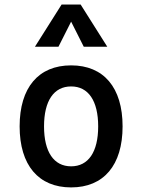

<svg xmlns="http://www.w3.org/2000/svg" viewBox="-20 -815 626 845"><path d="M293 9.8C436.5 9.8 519.5 -87.9 519.5 -258.8C519.5 -429.7 436.5 -527.3 293 -527.3C149.4 -527.3 66.4 -429.7 66.4 -258.8C66.4 -87.9 149.4 9.8 293 9.8ZM293 -83C216.8 -83 173.8 -146.5 173.8 -258.8C173.8 -371.1 216.8 -434.6 293 -434.6C369.1 -434.6 412.1 -371.1 412.1 -258.8C412.1 -146.5 369.1 -83 293 -83ZM133.8 -609.4H237.3L293 -719.7L348.6 -609.4H452.1L335 -794.9H251Z"/></svg>

Font: Cascadia Mono NF
Style: Regular
Weight: 400
Monospace: yes
Designer: Aaron Bell
Foundry: Saja Typeworks
Version: Version 2404.023